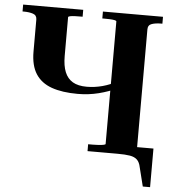

<svg xmlns="http://www.w3.org/2000/svg" viewBox="-58 -763 880 971"><g transform="rotate(5 382.0 -278.0)"><path d="M334 -284Q255 -284 201.5 -303Q148 -322 120.5 -364.5Q93 -407 93 -478V-640Q93 -662 73.5 -668.5Q54 -675 27 -675H20V-710H325V-675H316Q302 -675 287 -674.5Q272 -674 262 -672Q252 -670 252 -666V-469Q252 -420 265 -388Q278 -356 305 -340Q332 -324 376 -324Q416 -324 455.5 -334.5Q495 -345 532 -366V-330Q492 -310 440.5 -297Q389 -284 334 -284ZM409 0V-35H434Q448 -35 462.5 -36Q477 -37 487 -39Q497 -41 497 -44V-666Q497 -670 487 -672Q477 -674 462.5 -674.5Q448 -675 434 -675H425V-710H730V-675H722Q696 -675 676.5 -668.5Q657 -662 657 -640V0ZM562 0H497V-42H740V154H703L679 58Q674 33 661 20.5Q648 8 624.5 4Q601 0 562 0Z"/></g></svg>

Font: Roboto Serif 144pt SemiBold
Style: Regular
Weight: 600
Version: Version 1.008